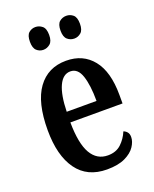

<svg xmlns="http://www.w3.org/2000/svg" viewBox="-142 -830 738 920"><g transform="rotate(-20 227.5 -369.5)"><path d="M243 10Q143 10 91 -62Q39 -134 39 -264Q39 -405 90.5 -476Q142 -547 235 -547Q321 -547 370.5 -485.5Q420 -424 420 -305V-262H154Q155 -154 184.5 -103Q214 -52 270 -52Q312 -52 338 -76.5Q364 -101 378 -135Q389 -131 396.5 -122Q404 -113 404 -97Q404 -74 387.5 -49Q371 -24 335.5 -7Q300 10 243 10ZM307 -316Q307 -396 291 -444Q275 -492 237 -492Q199 -492 178 -446.5Q157 -401 155 -316ZM310 -633Q290 -633 275 -646Q260 -659 260 -691Q260 -724 275 -736.5Q290 -749 310 -749Q329 -749 344 -736.5Q359 -724 359 -691Q359 -659 344 -646Q329 -633 310 -633ZM152 -633Q133 -633 118.5 -646Q104 -659 104 -691Q104 -724 118.5 -736.5Q133 -749 152 -749Q171 -749 186.5 -736.5Q202 -724 202 -691Q202 -659 186.5 -646Q171 -633 152 -633Z"/></g></svg>

Font: Noto Serif Tamil ExtraCondensed SemiBold
Style: Italic
Weight: 600
Width: 2
Italic angle: -12°
Designer: Indian Type Foundry, Tom Grace, and the Monotype Design Team
Foundry: Monotype Imaging Inc.
Version: Version 2.003; ttfautohint (v1.8.4.7-5d5b)